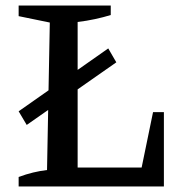

<svg xmlns="http://www.w3.org/2000/svg" viewBox="-20 -670 668 690"><path d="M530 -267H569V0H47V-34Q74 -44 99 -50Q124 -56 149 -59L159 -589L47 -612V-650H378V-616Q352 -608 322 -601.5Q292 -595 259 -591V-68H489ZM76 -221 47 -270 369 -496 398 -446Z"/></svg>

Font: Piazzolla SC Medium
Style: Regular
Weight: 500
Designer: Juan Pablo del Peral
Foundry: Huerta Tipografica
Version: Version 1.330